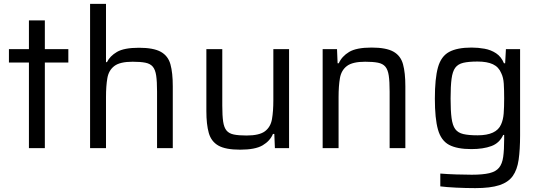

<svg xmlns="http://www.w3.org/2000/svg" viewBox="-20 -763 2785 989"><path d="M129 0V-441H26V-510H129V-658H211V-510H332V-441H211V0Z M444 0V-743H526V-443H531Q546 -474 582.5 -495.5Q619 -517 696 -517Q771 -517 808.5 -496Q846 -475 858 -431.5Q870 -388 870 -319V0H789V-291Q789 -343 784.5 -373.5Q780 -404 767 -419.5Q754 -435 729 -440Q704 -445 663 -445Q598 -445 569 -423Q540 -401 533 -360.5Q526 -320 526 -263V0Z M1217 8Q1142 8 1105 -13Q1068 -34 1055.5 -78Q1043 -122 1043 -191V-510H1125V-219Q1125 -167 1129.5 -136.5Q1134 -106 1147 -90.5Q1160 -75 1185 -70Q1210 -65 1250 -65Q1316 -65 1345 -87Q1374 -109 1381 -149.5Q1388 -190 1388 -247V-510H1469V0H1396L1393 -73H1386Q1371 -37 1333 -14.5Q1295 8 1217 8Z M1642 0V-510H1716L1719 -437H1725Q1741 -473 1778.5 -495.5Q1816 -518 1894 -518Q1969 -518 2006.5 -497Q2044 -476 2056 -432Q2068 -388 2068 -319V0H1987V-291Q1987 -343 1982.5 -373.5Q1978 -404 1965 -419.5Q1952 -435 1927 -440Q1902 -445 1861 -445Q1796 -445 1767 -423Q1738 -401 1731 -360.5Q1724 -320 1724 -263V0Z M2428 206Q2380 206 2329 203.5Q2278 201 2248 197V131Q2284 134 2329.5 135.5Q2375 137 2410 137Q2467 137 2500.5 129Q2534 121 2550.5 101Q2567 81 2572 45Q2577 9 2577 -47V-68H2572Q2553 -26 2511 -10.5Q2469 5 2408 5Q2334 5 2293 -17Q2252 -39 2236 -95.5Q2220 -152 2220 -255Q2220 -359 2236 -416Q2252 -473 2293.5 -495.5Q2335 -518 2409 -518Q2443 -518 2476 -512Q2509 -506 2535.5 -488.5Q2562 -471 2576 -437H2582L2586 -510H2659V-66Q2659 8 2651.5 60Q2644 112 2621 144Q2598 176 2552 191Q2506 206 2428 206ZM2440 -66Q2537 -66 2561 -122Q2572 -146 2574.5 -178.5Q2577 -211 2577 -256Q2577 -299 2575 -331.5Q2573 -364 2562 -386Q2549 -418 2519 -432Q2489 -446 2440 -446Q2394 -446 2366.5 -439.5Q2339 -433 2325 -414Q2311 -395 2306 -357Q2301 -319 2301 -256Q2301 -193 2306 -155Q2311 -117 2325 -98Q2339 -79 2366.5 -72.5Q2394 -66 2440 -66Z"/></svg>

Font: Saira
Style: Regular
Weight: 400
Designer: Hector Gatti with collaboration of the Omnibus-Type team
Foundry: Omnibus-Type
Version: Version 1.100; ttfautohint (v1.8.3)